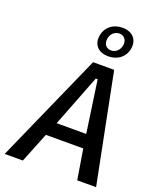

<svg xmlns="http://www.w3.org/2000/svg" viewBox="-161 -975 858 1062"><g transform="rotate(20 268.5 -444.5)"><path d="M410 -796C406 -764 382 -744 356 -744C329 -744 310 -763 314 -796C318 -828 342 -848 369 -848C395 -848 414 -827 410 -796ZM458 -796C465 -849 430 -884 374 -884C317 -884 275 -849 268 -796C261 -742 295 -708 352 -708C408 -708 451 -742 458 -796ZM330 -569H341L385 -263H211ZM537 -5 409 -649H285L-1 -5H106L177 -182H397L426 -5Z"/></g></svg>

Font: Falling Sky
Style: LightObl
Weight: 400
Designer: Paul D. Hunt
Foundry: Adobe Systems Incorporated
Version: Version 1.02